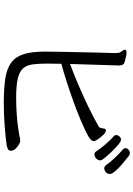

<svg xmlns="http://www.w3.org/2000/svg" viewBox="138 -870 723 1040"><g transform="rotate(90 500.0 -349.5)"><path d="M892 -552Q881 -552 873 -563Q862 -580 836.5 -607.5Q811 -635 788 -654Q782 -660 782 -667Q782 -676 790.5 -683.5Q799 -691 809 -691Q818 -691 823 -686Q872 -648 892.5 -627Q913 -606 917.5 -597Q922 -588 922 -584Q922 -568 911 -560Q900 -552 892 -552ZM686 -561Q696 -561 709.5 -547.5Q723 -534 733.5 -518.5Q744 -503 744 -495Q744 -481 718 -466Q683 -447 632.5 -425.5Q582 -404 526 -384Q470 -364 417 -347Q364 -330 325 -320Q325 -300 324.5 -281Q324 -262 324 -245Q324 -199 328 -166.5Q332 -134 348.5 -114Q365 -94 402.5 -84.5Q440 -75 508 -75Q542 -75 580.5 -77Q619 -79 655 -83.5Q691 -88 716 -93Q719 -94 727.5 -95.5Q736 -97 740 -97Q751 -97 764 -89Q777 -81 786.5 -70Q796 -59 796 -47Q796 -34 786.5 -30Q777 -26 769 -24Q720 -17 658.5 -12.5Q597 -8 535 -8Q457 -8 403.5 -16.5Q350 -25 318.5 -48.5Q287 -72 273 -115.5Q259 -159 259 -229Q259 -264 260 -311Q261 -358 262 -407.5Q263 -457 264 -501Q265 -545 266 -575Q267 -605 267 -611Q267 -618 266 -626Q265 -634 263 -638Q260 -644 254.5 -651Q249 -658 249 -664Q249 -667 250 -668Q253 -673 264 -673Q273 -673 286 -670Q299 -667 311 -664Q326 -660 330 -652Q334 -644 334 -634V-623Q334 -617 332.5 -578Q331 -539 329.5 -482.5Q328 -426 326 -367Q375 -385 434 -410Q493 -435 552.5 -463.5Q612 -492 661 -520Q671 -525 673 -534Q675 -543 676 -551Q677 -559 683 -561ZM848 -530Q848 -517 837 -508Q826 -499 815 -499Q806 -499 799 -509Q786 -530 761 -559Q736 -588 716 -605Q711 -609 711 -617Q711 -626 718.5 -634.5Q726 -643 736 -643Q745 -643 762 -629Q779 -615 797.5 -596Q816 -577 829.5 -561Q843 -545 845 -540Q848 -536 848 -530Z"/></g></svg>

Font: Moon Stars Kai HW
Style: Regular
Weight: 400
Designer: GuiWonder
Version: Version 1.101